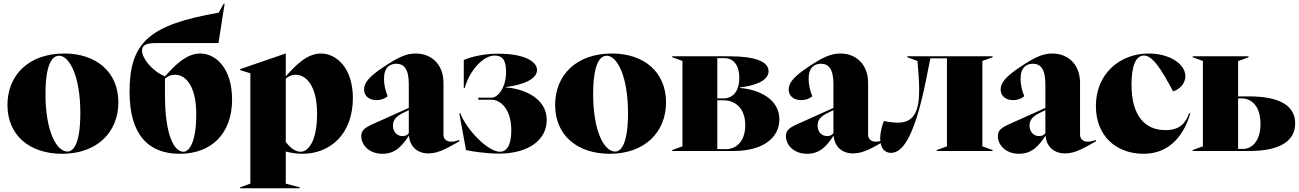

<svg xmlns="http://www.w3.org/2000/svg" viewBox="-20 -810 6968 1030"><path d="M313 15C501 15 615 -101 615 -261C615 -424 496 -523 325 -523C134 -523 20 -407 20 -247C20 -84 139 15 313 15ZM224 -304C224 -462 258 -511 297 -511C353 -511 411 -400 411 -204C411 -46 377 3 342 3C282 3 224 -109 224 -304Z M944 15C1115 15 1225 -94 1225 -276C1225 -446 1136 -523 1054 -523C978 -523 915 -456 865 -400C788 -434 742 -501 742 -538C742 -563 757 -579 814 -579H1152L1185 -790H1180L1153 -742C781 -677 675 -584 675 -317C675 -86 777 15 944 15ZM865 -298V-388C875 -397 893 -409 920 -409C972 -409 1033 -355 1033 -196C1033 -62 1001 4 964 4C913 4 865 -88 865 -298Z M1268 200H1588V195L1513 175V3C1538 9 1566 15 1602 15C1753 15 1873 -92 1873 -284C1873 -446 1784 -523 1702 -523C1626 -523 1563 -457 1513 -400V-523H1512L1268 -439V-434L1323 -417V175L1268 195ZM1513 -48V-388C1523 -397 1541 -409 1566 -409C1620 -409 1681 -354 1681 -198C1681 -54 1634 4 1593 4C1562 4 1536 -19 1513 -48Z M2032 15C2102 15 2139 -29 2174 -83C2178 -27 2215 13 2279 13C2335 13 2385 -19 2444 -52V-59C2428 -54 2417 -50 2400 -50C2374 -50 2359 -66 2359 -87V-366C2359 -463 2296 -523 2210 -523C2158 -523 2113 -501 2038 -451C1960 -399 1933 -366 1933 -330C1933 -295 1960 -273 2000 -273C2032 -273 2052 -287 2060 -294C2048 -320 2040 -355 2040 -387C2040 -450 2073 -468 2106 -468C2145 -468 2173 -443 2173 -359V-231L1977 -143C1933 -123 1918 -108 1918 -80C1918 -33 1959 15 2032 15ZM2088 -136C2088 -166 2104 -185 2140 -203L2173 -219V-96C2167 -87 2157 -80 2139 -80C2109 -80 2088 -104 2088 -136Z M2656 14C2823 14 2913 -65 2913 -166C2913 -283 2792 -334 2693 -341V-343C2784 -354 2861 -385 2861 -434C2861 -479 2796 -522 2652 -522C2562 -522 2495 -500 2468 -488V-338H2473C2500 -434 2573 -512 2633 -512C2672 -512 2695 -492 2695 -425C2695 -340 2651 -286 2617 -286H2546V-275H2616C2668 -275 2723 -221 2723 -111C2723 -29 2697 4 2662 4C2597 4 2483 -114 2449 -203L2444 -202L2480 -5C2502 1 2588 14 2656 14Z M3251 15C3439 15 3553 -101 3553 -261C3553 -424 3434 -523 3263 -523C3072 -523 2958 -407 2958 -247C2958 -84 3077 15 3251 15ZM3162 -304C3162 -462 3196 -511 3235 -511C3291 -511 3349 -400 3349 -204C3349 -46 3315 3 3280 3C3220 3 3162 -109 3162 -304Z M3586 0H3915C4080 0 4161 -76 4161 -169C4161 -280 4050 -330 3950 -338V-341C4026 -350 4103 -375 4103 -428C4103 -480 4030 -508 3895 -508H3586V-503L3641 -483V-25L3586 -5ZM3828 -10V-272H3862C3925 -272 3978 -228 3978 -139C3978 -54 3932 -10 3875 -10ZM3828 -282V-498H3868C3908 -498 3946 -468 3946 -392C3946 -315 3907 -282 3861 -282Z M4310 15C4380 15 4417 -29 4452 -83C4456 -27 4493 13 4557 13C4613 13 4663 -19 4722 -52V-59C4706 -54 4695 -50 4678 -50C4652 -50 4637 -66 4637 -87V-366C4637 -463 4574 -523 4488 -523C4436 -523 4391 -501 4316 -451C4238 -399 4211 -366 4211 -330C4211 -295 4238 -273 4278 -273C4310 -273 4330 -287 4338 -294C4326 -320 4318 -355 4318 -387C4318 -450 4351 -468 4384 -468C4423 -468 4451 -443 4451 -359V-231L4255 -143C4211 -123 4196 -108 4196 -80C4196 -33 4237 15 4310 15ZM4366 -136C4366 -166 4382 -185 4418 -203L4451 -219V-96C4445 -87 4435 -80 4417 -80C4387 -80 4366 -104 4366 -136Z M4760 10C4809 10 4880 -40 4949 -387L4971 -497H5060V-25L5005 -5V0H5305V-5L5250 -25V-483L5305 -503V-508H4847V-503L4902 -483C4907 -426 4911 -373 4911 -327C4911 -222 4888 -152 4797 -152C4775 -152 4744 -156 4722 -161C4714 -143 4702 -105 4702 -67C4702 -16 4725 10 4760 10Z M5447 15C5517 15 5554 -29 5589 -83C5593 -27 5630 13 5694 13C5750 13 5800 -19 5859 -52V-59C5843 -54 5832 -50 5815 -50C5789 -50 5774 -66 5774 -87V-366C5774 -463 5711 -523 5625 -523C5573 -523 5528 -501 5453 -451C5375 -399 5348 -366 5348 -330C5348 -295 5375 -273 5415 -273C5447 -273 5467 -287 5475 -294C5463 -320 5455 -355 5455 -387C5455 -450 5488 -468 5521 -468C5560 -468 5588 -443 5588 -359V-231L5392 -143C5348 -123 5333 -108 5333 -80C5333 -33 5374 15 5447 15ZM5503 -136C5503 -166 5519 -185 5555 -203L5588 -219V-96C5582 -87 5572 -80 5554 -80C5524 -80 5503 -104 5503 -136Z M6115 15C6267 15 6337 -103 6365 -201L6359 -203C6341 -151 6311 -112 6232 -112C6122 -112 6050 -189 6050 -356C6050 -459 6074 -512 6117 -512C6162 -512 6207 -444 6273 -320C6303 -328 6339 -358 6339 -401C6339 -466 6256 -523 6142 -523C5988 -523 5859 -415 5859 -241C5859 -80 5968 15 6115 15Z M6378 0H6682C6858 0 6928 -61 6928 -148C6928 -235 6859 -293 6678 -293H6622V-482L6678 -503V-508H6378V-503L6433 -483V-25L6378 -5ZM6622 -11V-282H6642C6693 -282 6742 -241 6742 -146C6742 -48 6692 -11 6648 -11Z"/></svg>

Font: Nyght Serif Dark
Style: Regular
Weight: 800
Designer: Maksym Kobuzan
Version: Version 0.410;Glyphs 3.1.2 (3151)